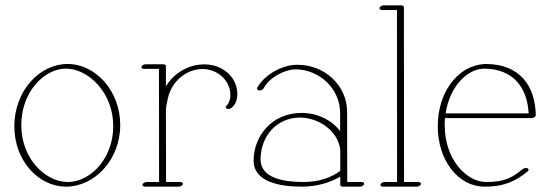

<svg xmlns="http://www.w3.org/2000/svg" viewBox="-20 -697 2074 726"><path d="M434.6 -224.1C434.6 -355.5 339.8 -455.1 235.8 -455.1C127.4 -455.1 34.2 -351.1 34.2 -219.7C34.2 -88.4 126 8.8 230 8.8C337.4 8.8 434.6 -92.8 434.6 -224.1ZM236.3 -8.8C153.3 -8.8 60.5 -95.2 60.5 -224.1C60.5 -255.4 65.9 -284.2 75.2 -310.1C105 -391.1 170.4 -437.5 229.5 -437.5C312.5 -437.5 408.2 -348.6 408.2 -219.7C408.2 -189.5 402.8 -161.1 393.6 -136.2C363.8 -54.7 296.4 -8.8 236.3 -8.8Z M515.1 -442.9C515.1 -439 519 -436.5 524.9 -436.5H581.1L581.5 -8.8H534.7C527.8 -8.8 521 -4.9 519 0C517.1 4.9 521.5 8.8 528.3 8.8H655.3C662.1 8.8 669.4 4.9 671.4 0C673.3 -4.9 668.5 -8.8 661.6 -8.8H607.9L607.4 -282.7C607.4 -293.5 615.2 -329.6 619.1 -341.3C640.1 -399.4 690.9 -436 747.1 -436C799.3 -436 851.1 -395.5 851.1 -337.4C851.1 -319.3 844.7 -304.7 836.9 -297.9C832 -293.5 832.5 -288.6 837.9 -286.1C843.3 -283.7 851.6 -285.6 856.4 -290C872.1 -303.7 877.4 -321.3 877.4 -341.3C877.4 -404.3 822.8 -453.6 753.4 -453.6C689 -453.6 636.2 -418 607.4 -370.6V-447.3C607.4 -450.7 603 -454.1 597.2 -454.1H531.2C524.4 -454.1 515.1 -449.7 515.1 -442.9Z M1356.9 -2.4C1356.9 -6.3 1353 -8.8 1347.2 -8.8H1293L1292.5 -273.4C1292.5 -372.6 1210 -452.1 1104 -452.1C1042 -452.1 975.1 -409.2 952.6 -364.7C950.2 -359.9 953.6 -355.5 960.4 -355C967.3 -354.5 974.6 -358.4 977.1 -363.3C996.1 -401.4 1053.7 -434.6 1097.7 -434.6C1185.5 -434.6 1266.1 -363.8 1266.1 -269V-201.2C1234.4 -243.2 1179.7 -270 1120.6 -270C1005.9 -270 939 -180.2 939 -89.8C939 -7.8 1041.5 8.8 1120.6 8.8C1176.8 8.8 1227.5 -5.9 1266.6 -29.3V2C1266.6 5.4 1270.5 8.8 1276.4 8.8H1340.3C1347.7 8.8 1356.9 4.4 1356.9 -2.4ZM1114.3 -252.4C1184.6 -252.4 1258.3 -202.6 1266.6 -130.4V-50.8C1232.4 -25.4 1185.1 -8.8 1127.4 -8.8C1051.8 -8.8 965.3 -23.9 965.3 -94.2C965.3 -182.1 1026.4 -252.4 1114.3 -252.4Z M1415 -665.5C1415 -661.6 1418.9 -659.2 1424.8 -659.2H1481L1481.4 -8.8H1434.6C1427.7 -8.8 1420.9 -4.9 1418.9 0C1417 4.9 1421.4 8.8 1428.2 8.8H1555.2C1562 8.8 1571.8 4.4 1571.8 -2C1571.8 -5.9 1567.4 -8.8 1561.5 -8.8H1507.8L1507.3 -669.9C1507.3 -673.3 1502.9 -676.8 1497.1 -676.8H1431.2C1424.3 -676.8 1415 -672.4 1415 -665.5Z M1665 -268.1C1680.2 -369.1 1744.1 -431.6 1802.2 -437C1805.2 -437.5 1808.6 -437.5 1811.5 -437.5C1917.5 -436.5 1973.6 -369.6 1979 -268.1ZM1662.6 -250.5H1989.3C1996.6 -250.5 2004.4 -254.9 2005.9 -259.8V-261.7C2003.9 -371.1 1946.8 -454.1 1818.4 -455.1C1811 -455.1 1803.2 -454.1 1795.9 -453.1C1703.6 -438.5 1635.3 -341.8 1635.3 -219.7C1635.3 -88.4 1714.4 8.8 1812 8.8C1891.1 8.8 1932.6 -14.6 1975.1 -48.8C1980 -52.7 1980 -58.1 1975.1 -60.5C1970.2 -63 1961.4 -61.5 1956.5 -57.6C1917 -25.4 1888.2 -8.8 1818.8 -8.8C1743.7 -8.8 1661.6 -94.2 1661.6 -223.6C1661.6 -232.9 1661.6 -241.7 1662.6 -250.5Z"/></svg>

Font: WireWyrm
Style: Light
Weight: 200
Version: Version 001.000